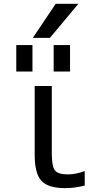

<svg xmlns="http://www.w3.org/2000/svg" viewBox="-20 -976 502 1008"><path d="M242.2 -777.3H152.3L272.5 -956.1H391.6ZM65.4 -600.6V-739.3H150.4V-600.6ZM261.7 -600.6V-739.3H347.7V-600.6ZM252 -169.9Q252 -101.6 268.6 -81.1Q285.2 -60.5 335 -60.5Q379.9 -60.5 424.8 -78.1V-2Q374 11.7 322.3 11.7Q233.4 11.7 197.8 -26.4Q162.1 -64.5 162.1 -163.1V-524.4H252Z"/></svg>

Font: Nasu
Style: Regular
Weight: 400
Designer: Ryoko NISHIZUKA (kana &amp; ideographs); Paul D. Hunt (Latin, Greek &amp; Cyrillic); Wenlong ZHANG (bopomofo); Sandoll C
Version: Version 2014.1215